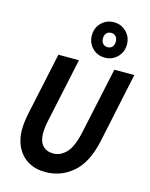

<svg xmlns="http://www.w3.org/2000/svg" viewBox="-140 -1053 902 1153"><g transform="rotate(15 311.0 -477.0)"><path d="M55 -198Q55 -225 59.5 -257Q64 -289 70 -315L150 -690H278L195 -301Q191 -285 187 -259Q183 -233 183 -212Q183 -162 206.5 -135.5Q230 -109 273 -109Q318 -109 354 -147Q390 -185 410 -280L498 -690H622L530 -255Q500 -116 426.5 -52.5Q353 11 255 11Q192 11 147 -16.5Q102 -44 78.5 -91.5Q55 -139 55 -198ZM314 -855Q314 -902 345.5 -933.5Q377 -965 423 -965Q468 -965 500 -933.5Q532 -902 532 -855Q532 -808 500 -776.5Q468 -745 423 -745Q377 -745 345.5 -776.5Q314 -808 314 -855ZM383 -855Q383 -834 394 -822Q405 -810 423 -810Q441 -810 452 -822Q463 -834 463 -855Q463 -875 452 -887Q441 -899 423 -899Q405 -899 394 -887Q383 -875 383 -855Z"/></g></svg>

Font: Radio Canada Condensed SemiBold
Style: Italic
Weight: 600
Width: 3
Italic angle: -12°
Designer: Charles Daoud, Etienne Aubert Bonn, Alexandre Saumier Demers, Jacques Le Bailly
Foundry: Radio-Canada
Version: Version 2.104; ttfautohint (v1.8.4.7-5d5b);gftools[0.9.28.de